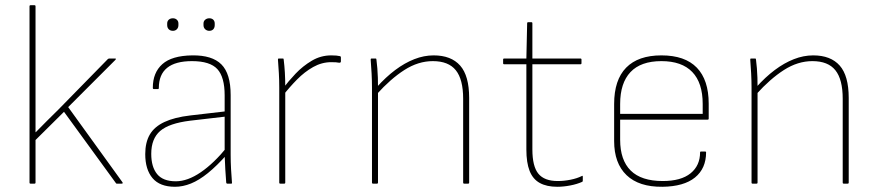

<svg xmlns="http://www.w3.org/2000/svg" viewBox="-20 -703 3362 735"><path d="M97 0Q93 0 93 -4V-679Q93 -683 97 -683H112Q116 -683 116 -679V-342Q116 -305 116 -269.5Q116 -234 116 -197H117Q138 -219 159.5 -240Q181 -261 203 -283L393 -477Q396 -479 398 -479H421Q423 -479 423.5 -478Q424 -477 422 -474L241 -293L449 -5Q450 -3 449.5 -1.5Q449 0 446 0H427Q424 0 423 -3L225 -275L116 -167V-4Q116 0 112 0Z M850 0Q848 0 847 -1.5Q846 -3 846 -4Q844 -28 842.5 -54.5Q841 -81 840 -109V-121V-338Q840 -408 812 -438.5Q784 -469 715 -469Q588 -469 588 -366Q588 -362 585 -362H569Q565 -362 565 -367Q565 -425 601.5 -457.5Q638 -490 716 -491Q792 -492 827.5 -456.5Q863 -421 863 -339V-111Q863 -82 864.5 -55.5Q866 -29 868 -4Q869 0 865 0ZM650 12Q592 12 564 -21Q536 -54 536 -113Q536 -158 553.5 -188Q571 -218 609.5 -236Q648 -254 708 -261L846 -277V-257L708 -241Q627 -231 593 -201.5Q559 -172 559 -114Q559 -64 581.5 -36.5Q604 -9 653 -9Q698 -9 748.5 -43.5Q799 -78 850 -141V-113Q810 -68 776 -40.5Q742 -13 711 -0.5Q680 12 650 12ZM642 -585Q632 -585 626 -591Q620 -597 620 -607V-613Q620 -622 626 -627.5Q632 -633 642 -633Q651 -633 657 -627.5Q663 -622 663 -613V-607Q663 -597 657 -591Q651 -585 642 -585ZM781 -585Q772 -585 765.5 -591Q759 -597 759 -607V-613Q759 -622 765.5 -627.5Q772 -633 781 -633Q791 -633 796.5 -627.5Q802 -622 802 -613V-607Q802 -597 796.5 -591Q791 -585 781 -585Z M1053 0Q1049 0 1049 -4V-368Q1049 -397 1047.5 -423Q1046 -449 1044 -475Q1044 -479 1047 -479H1063Q1066 -479 1066 -475Q1069 -451 1070.5 -425Q1072 -399 1072 -371V-356V-4Q1072 0 1068 0ZM1063 -337V-364Q1084 -392 1111.5 -421Q1139 -450 1173.5 -470.5Q1208 -491 1248 -491Q1270 -491 1282 -488Q1285 -487 1285 -483Q1285 -479 1285 -475Q1285 -471 1285 -468Q1285 -462 1277 -463Q1273 -464 1266 -464.5Q1259 -465 1248 -465Q1212 -465 1179 -446.5Q1146 -428 1117 -398.5Q1088 -369 1063 -337Z M1757 0Q1753 0 1753 -4V-325Q1753 -399 1725 -434Q1697 -469 1637 -469Q1581 -469 1528 -435Q1475 -401 1422 -342V-369Q1457 -408 1493 -435Q1529 -462 1566 -476.5Q1603 -491 1640 -491Q1707 -491 1741.5 -452Q1776 -413 1776 -328V-4Q1776 0 1772 0ZM1408 0Q1404 0 1404 -4V-368Q1404 -394 1402.5 -422Q1401 -450 1399 -475Q1399 -479 1402 -479H1418Q1421 -479 1421 -475Q1423 -459 1424.5 -441.5Q1426 -424 1426.5 -406Q1427 -388 1427 -370V-359V-4Q1427 0 1423 0Z M2113 12Q2073 12 2046.5 -2.5Q2020 -17 2007.5 -48.5Q1995 -80 1995 -131V-457H1910Q1906 -457 1906 -461V-475Q1906 -479 1910 -479H1995L1998 -614Q1998 -618 2002 -618H2014Q2018 -618 2018 -614V-479H2202Q2206 -479 2206 -475V-461Q2206 -457 2202 -457H2018V-131Q2018 -66 2041 -38Q2064 -10 2115 -10Q2139 -10 2164 -15Q2189 -20 2207 -29Q2211 -32 2211 -26V-12Q2211 -8 2209 -7Q2189 2 2163 7Q2137 12 2113 12Z M2516 12Q2426 13 2378.5 -32.5Q2331 -78 2331 -163V-305Q2331 -397 2377 -444Q2423 -491 2512 -491Q2602 -491 2647.5 -444Q2693 -397 2693 -306V-249Q2693 -245 2689 -245H2354V-168Q2354 -90 2394.5 -50Q2435 -10 2517 -10Q2587 -10 2623.5 -39.5Q2660 -69 2660 -120Q2660 -123 2664 -123H2679Q2683 -123 2683 -120Q2683 -58 2640.5 -23.5Q2598 11 2516 12ZM2354 -267H2670V-305Q2670 -386 2630 -427.5Q2590 -469 2512 -469Q2433 -469 2393.5 -427Q2354 -385 2354 -305Z M3210 0Q3206 0 3206 -4V-325Q3206 -399 3178 -434Q3150 -469 3090 -469Q3034 -469 2981 -435Q2928 -401 2875 -342V-369Q2910 -408 2946 -435Q2982 -462 3019 -476.5Q3056 -491 3093 -491Q3160 -491 3194.5 -452Q3229 -413 3229 -328V-4Q3229 0 3225 0ZM2861 0Q2857 0 2857 -4V-368Q2857 -394 2855.5 -422Q2854 -450 2852 -475Q2852 -479 2855 -479H2871Q2874 -479 2874 -475Q2876 -459 2877.5 -441.5Q2879 -424 2879.5 -406Q2880 -388 2880 -370V-359V-4Q2880 0 2876 0Z"/></svg>

Font: Sofia Sans Thin
Style: Regular
Weight: 250
Designer: Botio Nikoltchev, Ani Petrova
Foundry: lettersoup
Version: Version 4.101